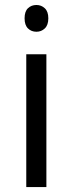

<svg xmlns="http://www.w3.org/2000/svg" viewBox="-20 -754 293 774"><path d="M167 0H85.9V-535.2H167ZM79.1 -680.2Q79.1 -708 92.8 -720.9Q106.4 -733.9 127 -733.9Q146.5 -733.9 160.6 -720.7Q174.8 -707.5 174.8 -680.2Q174.8 -652.8 160.6 -639.4Q146.5 -626 127 -626Q106.4 -626 92.8 -639.4Q79.1 -652.8 79.1 -680.2Z"/></svg>

Font: f06187749
Style: Regular
Weight: 400
Foundry: Ascender Corporation
Version: Version 1.10